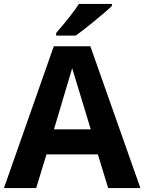

<svg xmlns="http://www.w3.org/2000/svg" viewBox="-20 -951 730 971"><path d="M527 0H690L437 -717H252L0 0H163L215 -170H475ZM439 -297H253L345 -606ZM546 -921V-931H379C358 -898 320 -849 264 -784V-771H363C400 -796 516 -891 546 -921Z"/></svg>

Font: Passageway
Style: Regular
Weight: 700
Foundry: Ascender Corporation
Version: Version 1.11